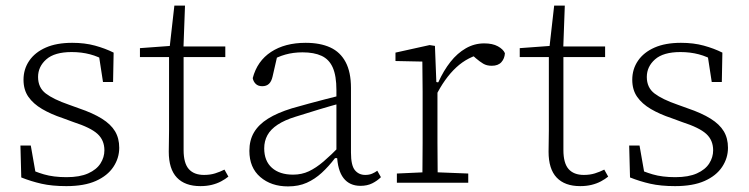

<svg xmlns="http://www.w3.org/2000/svg" viewBox="-20 -653 2676 686"><path d="M217 12Q166 12 128.5 3.5Q91 -5 56 -19L53 -133H90L110 -19H78V-53Q103 -40 137 -30Q171 -20 218 -20Q265 -20 295 -33.5Q325 -47 339 -69Q353 -91 353 -116Q353 -152 328.5 -174.5Q304 -197 242 -217L204 -231Q162 -245 130.5 -263.5Q99 -282 81.5 -307Q64 -332 64 -368Q64 -406 84.5 -436Q105 -466 143.5 -483Q182 -500 238 -500Q283 -500 319.5 -490Q356 -480 386 -465L384 -360H348L332 -464H360V-434Q332 -451 301.5 -459Q271 -467 236 -467Q175 -467 145.5 -441Q116 -415 116 -378Q116 -340 143.5 -319Q171 -298 226 -279L262 -266Q312 -249 344 -229Q376 -209 391 -184Q406 -159 406 -125Q406 -88 385 -56.5Q364 -25 322.5 -6.5Q281 12 217 12Z M612 -449V-487H785V-449ZM696 12Q641 12 612 -18.5Q583 -49 583 -111Q583 -130 583.5 -148Q584 -166 584 -187V-449H480V-481L603 -490L585 -474L603 -633H641L635 -469L636 -460V-117Q636 -70 654.5 -49Q673 -28 709 -28Q731 -28 748.5 -33.5Q766 -39 782 -47L796 -22Q785 -13 770 -5Q755 3 736.5 7.5Q718 12 696 12Z M1009 13Q949 13 910 -20.5Q871 -54 871 -114Q871 -152 887.5 -180Q904 -208 937.5 -229Q971 -250 1023 -266Q1054 -275 1084 -283Q1114 -291 1144.5 -299Q1175 -307 1204 -314V-286Q1163 -275 1120 -262Q1077 -249 1036 -236Q997 -224 972 -207.5Q947 -191 935.5 -170Q924 -149 924 -123Q924 -78 951.5 -53.5Q979 -29 1027 -29Q1058 -29 1083.5 -41Q1109 -53 1136 -76Q1163 -99 1196 -133L1199 -88H1177Q1154 -58 1129.5 -35.5Q1105 -13 1076 0Q1047 13 1009 13ZM1268 11Q1229 11 1207.5 -16.5Q1186 -44 1184 -100L1182 -102V-331Q1182 -382 1169 -411.5Q1156 -441 1129 -453.5Q1102 -466 1061 -466Q1028 -466 999.5 -458Q971 -450 945 -434L973 -463L954 -380Q950 -362 941 -353.5Q932 -345 917 -345Q902 -345 893.5 -353.5Q885 -362 883 -374Q899 -435 948.5 -467.5Q998 -500 1072 -500Q1124 -500 1160 -483.5Q1196 -467 1215 -431Q1234 -395 1234 -339V-108Q1234 -62 1248 -45Q1262 -28 1285 -28Q1299 -28 1309.5 -32.5Q1320 -37 1328 -43L1341 -20Q1328 -7 1310 2Q1292 11 1268 11Z M1398 0V-33L1508 -38H1526L1653 -33V0ZM1489 0Q1489 -30 1489.5 -67Q1490 -104 1490 -143Q1490 -182 1490 -215V-266Q1490 -297 1490 -325Q1490 -353 1489.5 -380.5Q1489 -408 1489 -433L1393 -435V-465L1515 -492L1534 -489L1539 -360L1543 -359V-215Q1543 -182 1543 -143Q1543 -104 1543.5 -67Q1544 -30 1544 0ZM1536 -308 1530 -359H1546Q1565 -401 1589.5 -432Q1614 -463 1644.5 -480.5Q1675 -498 1710 -498Q1740 -498 1759 -487.5Q1778 -477 1784 -463Q1783 -444 1771.5 -431Q1760 -418 1737 -418Q1719 -418 1706.5 -425.5Q1694 -433 1680 -445L1660 -463L1707 -462Q1652 -451 1610 -412Q1568 -373 1536 -308Z M1969 -449V-487H2142V-449ZM2053 12Q1998 12 1969 -18.5Q1940 -49 1940 -111Q1940 -130 1940.5 -148Q1941 -166 1941 -187V-449H1837V-481L1960 -490L1942 -474L1960 -633H1998L1992 -469L1993 -460V-117Q1993 -70 2011.5 -49Q2030 -28 2066 -28Q2088 -28 2105.5 -33.5Q2123 -39 2139 -47L2153 -22Q2142 -13 2127 -5Q2112 3 2093.5 7.5Q2075 12 2053 12Z M2392 12Q2341 12 2303.5 3.5Q2266 -5 2231 -19L2228 -133H2265L2285 -19H2253V-53Q2278 -40 2312 -30Q2346 -20 2393 -20Q2440 -20 2470 -33.5Q2500 -47 2514 -69Q2528 -91 2528 -116Q2528 -152 2503.5 -174.5Q2479 -197 2417 -217L2379 -231Q2337 -245 2305.5 -263.5Q2274 -282 2256.5 -307Q2239 -332 2239 -368Q2239 -406 2259.5 -436Q2280 -466 2318.5 -483Q2357 -500 2413 -500Q2458 -500 2494.5 -490Q2531 -480 2561 -465L2559 -360H2523L2507 -464H2535V-434Q2507 -451 2476.5 -459Q2446 -467 2411 -467Q2350 -467 2320.5 -441Q2291 -415 2291 -378Q2291 -340 2318.5 -319Q2346 -298 2401 -279L2437 -266Q2487 -249 2519 -229Q2551 -209 2566 -184Q2581 -159 2581 -125Q2581 -88 2560 -56.5Q2539 -25 2497.5 -6.5Q2456 12 2392 12Z"/></svg>

Font: Source Serif 4 Light
Style: Regular
Weight: 300
Designer: Frank Grießhammer
Foundry: Adobe Systems Incorporated
Version: Version 4.004;hotconv 1.0.116;makeotfexe 2.5.65601